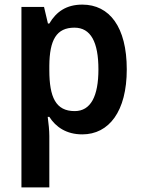

<svg xmlns="http://www.w3.org/2000/svg" viewBox="-20 -573 615 833"><path d="M337 -553C268 -553 224 -522 194 -471H188L171 -543H73V240H194V17C194 -6 191 -37 187 -66H194C222 -22 268 10 337 10C453 10 530 -90 530 -272C530 -456 455 -553 337 -553ZM303 -453C374 -453 407 -390 407 -272C407 -156 374 -91 304 -91C222 -91 194 -151 194 -269V-288C195 -400 225 -453 303 -453Z"/></svg>

Font: Noto Sans Myanmar SemiCondensed SemiBold
Style: Regular
Weight: 600
Width: 4
Designer: Monotype Design Team
Foundry: Monotype Imaging Inc.
Version: Version 2.107